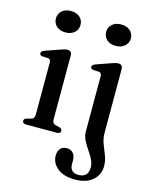

<svg xmlns="http://www.w3.org/2000/svg" viewBox="-135 -785 875 1104"><g transform="rotate(15 303.0 -233.0)"><path d="M148 -570Q115.5 -570 95.2 -588Q75 -606 75 -634Q75 -662 95.2 -679.8Q115.5 -697.5 148 -697.5Q181 -697.5 201.2 -679.8Q221.5 -662 221.5 -634Q221.5 -606 201.2 -588Q181 -570 148 -570ZM212.5 -450.5V-70Q212.5 -45 232.5 -40L255 -35Q272.5 -29.5 272.5 -17Q272.5 0 249.5 0H68Q45.5 0 45.5 -17Q45.5 -29 63 -34.5L86.5 -40Q106.5 -45 106.5 -69.5V-379Q106.5 -400 90 -401.5L56.5 -403Q40 -405.5 40 -417.5Q40 -429.5 60 -437L142.5 -466Q172 -477 185.5 -477Q212.5 -477 212.5 -450.5ZM447 -570Q414.5 -570 394.2 -588Q374 -606 374 -634Q374 -662 394.2 -679.8Q414.5 -697.5 447 -697.5Q480 -697.5 500.5 -679.8Q521 -662 521 -634Q521 -606 500.5 -588Q480 -570 447 -570ZM515.5 -71.5Q515.5 -37.5 527.2 -6.8Q539 24 550.8 53.8Q562.5 83.5 562.5 115Q562.5 168 524 200.5Q485.5 233 420.5 233Q351 233 314.5 202Q278 171 278 129.5Q278 100 292.2 85.2Q306.5 70.5 330.5 70.5Q353.5 70.5 367.2 86.5Q381 102.5 381 128V150.5Q381 202 432.5 202Q490.5 201.5 490.5 143Q490.5 118.5 478.2 95Q466 71.5 450 48.2Q434 25 421.8 0.8Q409.5 -23.5 409.5 -50V-379Q409.5 -400 393 -401.5L359.5 -403Q343 -405.5 343 -417.5Q343 -429.5 363 -437L445.5 -466Q475.5 -477 489 -477Q515.5 -477 515.5 -450.5Z"/></g></svg>

Font: Fraunces 9pt
Style: Regular
Weight: 400
Version: Version 1.000;[b76b70a41]